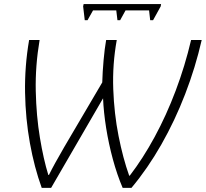

<svg xmlns="http://www.w3.org/2000/svg" viewBox="-20 -909 1004 937"><path d="M183.6 7.8Q147.5 -91.8 126 -210.4Q104.5 -329.1 102.3 -457.5Q100.1 -585.9 122.1 -713.9H173.3Q151.9 -587.4 154.5 -465.1Q157.2 -342.8 174.8 -236.8Q192.4 -130.9 215.8 -55.2H218.8Q243.2 -105 293.5 -191.4L479 -506.8Q480.5 -559.1 485.6 -616Q490.7 -672.9 498 -713.9H549.8Q528.3 -594.2 532.7 -474.1Q537.1 -354 558.6 -245.4Q580.1 -136.7 610.4 -51.8H613.3Q677.2 -134.8 734.6 -240.5Q792 -346.2 837.4 -466.6Q882.8 -586.9 912.6 -713.9H964.4Q933.6 -579.1 883.5 -449.5Q833.5 -319.8 767.3 -203.6Q701.2 -87.4 621.6 7.8H578.6Q551.3 -56.2 530.8 -131.8Q510.3 -207.5 498 -284.4Q485.8 -361.3 482.9 -429.2L229.5 7.8ZM393.6 -810.5 385.7 -877.9 388.2 -889.2H766.1L764.2 -877.9L727.1 -810.5H712.9L707.5 -858.4H592.8L566.4 -810.5H553.2L547.4 -858.4H434.1L407.2 -810.5Z"/></svg>

Font: Open Sans Light
Style: Italic
Weight: 300
Italic angle: -12°
Designer: Monotype Design Team
Foundry: Monotype Imaging Inc.
Version: Version 3.003; ttfautohint (v1.8.4)